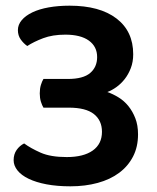

<svg xmlns="http://www.w3.org/2000/svg" viewBox="-20 -642 552 676"><path d="M225 -622Q331 -622 390 -577Q449 -532 449 -451Q449 -424 440.5 -402Q432 -380 419 -363.5Q406 -347 390 -335.5Q374 -324 358 -318Q378 -311 397.5 -299Q417 -287 432 -268.5Q447 -250 456.5 -225.5Q466 -201 466 -169Q466 -125 448.5 -91Q431 -57 399.5 -33.5Q368 -10 324 2Q280 14 228 14Q181 14 144 7Q107 0 81 -12.5Q55 -25 41.5 -42Q28 -59 28 -78Q28 -99 38.5 -114Q49 -129 65 -137Q88 -120 123 -104.5Q158 -89 215 -89Q274 -89 306.5 -112Q339 -135 339 -178Q339 -218 310.5 -240.5Q282 -263 222 -263H133Q128 -271 124 -284Q120 -297 120 -313Q120 -330 124 -343Q128 -356 133 -364H219Q273 -364 297.5 -385Q322 -406 322 -441Q322 -478 293 -499Q264 -520 210 -520Q165 -520 132 -507.5Q99 -495 76 -480Q63 -489 53 -503Q43 -517 43 -536Q43 -555 56.5 -571Q70 -587 94 -598.5Q118 -610 151.5 -616Q185 -622 225 -622Z"/></svg>

Font: Baloo Tammudu 2 SemiBold
Style: Regular
Weight: 600
Designer: Maithili Shingre, Omkar Shende and Ek Type
Foundry: Ek Type
Version: Version 1.640;hotconv 1.0.111;makeotfexe 2.5.65597; ttfautoh